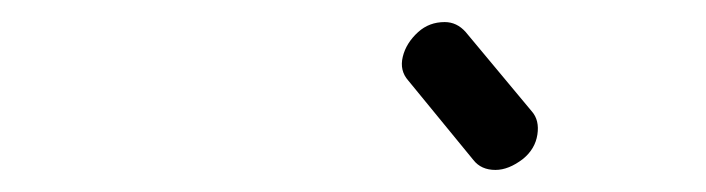

<svg xmlns="http://www.w3.org/2000/svg" viewBox="-20 -758 640 174"><path d="M350 -685Q342 -694 345 -706.5Q348 -719 359 -729Q369 -738 383 -738Q394 -738 402 -729L462 -657Q469 -649 467 -636Q465 -623 454 -614Q441 -604 429 -604Q416 -604 409 -613Z"/></svg>

Font: Sepalumica Med
Style: Italic
Weight: 500
Italic angle: -12°
Designer: Julieta Ulanovsky
Foundry: Julieta Ulanovsky
Version: Version 7.200